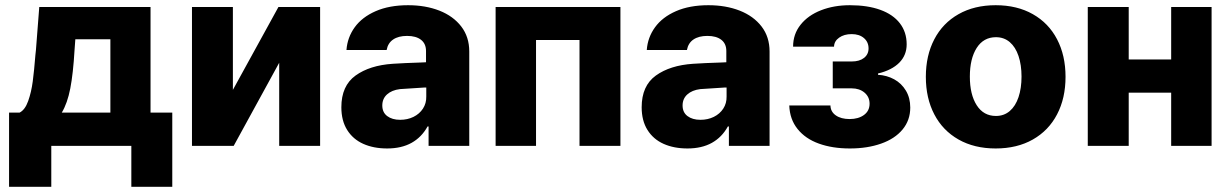

<svg xmlns="http://www.w3.org/2000/svg" viewBox="-20 -557 4694 733"><path d="M14.6 -127H54.7Q75.7 -137.7 87.6 -171.4Q99.6 -205.1 105 -246.1Q110.4 -287.1 115.2 -347.7L117.2 -366.2L129.9 -530.3H554.7V-127H637.7V156.2H481.4V0H175.8V156.2H14.6ZM401.4 -127V-407.2H267.6L264.6 -366.2Q259.3 -275.9 248.3 -219.2Q237.3 -162.6 215.8 -127Z M1043 -530.3H1202.1V0H1045.9V-317.4L872.1 0H712.9V-530.3H869.1V-213.9Z M1479.5 -313.5Q1523.4 -316.4 1586.9 -318.4Q1594.7 -319.3 1606.4 -319.3V-362.3Q1606.4 -390.1 1587.4 -405Q1568.4 -419.9 1534.2 -419.9Q1501 -419.9 1481 -406.2Q1460.9 -392.6 1456.1 -366.2H1302.7Q1306.2 -414.1 1334.2 -452.9Q1362.3 -491.7 1414.3 -514.4Q1466.3 -537.1 1538.1 -537.1Q1604.5 -537.1 1657.5 -516.4Q1710.4 -495.6 1741 -455.8Q1771.5 -416 1771.5 -360.4V0H1616.2V-74.2H1612.3Q1589.8 -33.2 1551.3 -11.7Q1512.7 9.8 1458 9.8Q1406.2 9.8 1366.9 -7.8Q1327.6 -25.4 1305.4 -60.8Q1283.2 -96.2 1283.2 -147.5Q1283.2 -229.5 1337.4 -268.6Q1391.6 -307.6 1479.5 -313.5ZM1507.8 -99.6Q1535.6 -99.6 1558.6 -110.8Q1581.5 -122.1 1594.7 -142.3Q1607.9 -162.6 1607.4 -188.5V-222.7H1597.7L1506.8 -216.8Q1475.6 -212.9 1457.5 -196.5Q1439.5 -180.2 1439.5 -154.3Q1439.5 -127.9 1458.3 -113.8Q1477.1 -99.6 1507.8 -99.6Z M1872.1 -530.3H2348.6V0H2192.4V-404.3H2026.4V0H1872.1Z M2626 -313.5Q2669.9 -316.4 2733.4 -318.4Q2741.2 -319.3 2752.9 -319.3V-362.3Q2752.9 -390.1 2733.9 -405Q2714.8 -419.9 2680.7 -419.9Q2647.5 -419.9 2627.4 -406.2Q2607.4 -392.6 2602.5 -366.2H2449.2Q2452.6 -414.1 2480.7 -452.9Q2508.8 -491.7 2560.8 -514.4Q2612.8 -537.1 2684.6 -537.1Q2751 -537.1 2804 -516.4Q2856.9 -495.6 2887.5 -455.8Q2918 -416 2918 -360.4V0H2762.7V-74.2H2758.8Q2736.3 -33.2 2697.8 -11.7Q2659.2 9.8 2604.5 9.8Q2552.7 9.8 2513.4 -7.8Q2474.1 -25.4 2451.9 -60.8Q2429.7 -96.2 2429.7 -147.5Q2429.7 -229.5 2483.9 -268.6Q2538.1 -307.6 2626 -313.5ZM2654.3 -99.6Q2682.1 -99.6 2705.1 -110.8Q2728 -122.1 2741.2 -142.3Q2754.4 -162.6 2753.9 -188.5V-222.7H2744.1L2653.3 -216.8Q2622.1 -212.9 2604 -196.5Q2585.9 -180.2 2585.9 -154.3Q2585.9 -127.9 2604.7 -113.8Q2623.5 -99.6 2654.3 -99.6Z M3223.6 -102.5Q3257.3 -102.5 3278.6 -118.2Q3299.8 -133.8 3299.8 -161.1Q3299.8 -187 3280.5 -203.4Q3261.2 -219.7 3231.4 -219.7H3159.2V-322.3H3231.4Q3261.2 -322.3 3278.6 -335.9Q3295.9 -349.6 3295.9 -372.1Q3295.9 -396.5 3278.3 -411.6Q3260.7 -426.8 3231.4 -426.8Q3202.6 -426.8 3183.6 -413.3Q3164.6 -399.9 3164.1 -378.9H3007.8Q3007.8 -426.8 3036.4 -462.6Q3064.9 -498.5 3114.3 -517.8Q3163.6 -537.1 3224.6 -537.1Q3292 -537.1 3340.6 -519.5Q3389.2 -502 3415.3 -468.3Q3441.4 -434.6 3441.4 -387.7Q3441.4 -346.2 3413.1 -317.6Q3384.8 -289.1 3332 -276.4V-271.5Q3365.7 -269.5 3393.8 -254.2Q3421.9 -238.8 3438.5 -210.9Q3455.1 -183.1 3455.1 -146.5Q3455.1 -98.1 3425.8 -62.7Q3396.5 -27.3 3344 -8.8Q3291.5 9.8 3224.6 9.8Q3157.7 9.8 3106.2 -8.8Q3054.7 -27.3 3024.9 -64.5Q2995.1 -101.6 2993.2 -154.3H3150.4Q3150.9 -130.4 3170.9 -116.5Q3190.9 -102.5 3223.6 -102.5Z M3514.6 -263.7Q3514.6 -345.2 3546.9 -407Q3579.1 -468.8 3639.4 -502.9Q3699.7 -537.1 3781.2 -537.1Q3862.8 -537.1 3923.1 -502.9Q3983.4 -468.8 4015.6 -407Q4047.9 -345.2 4047.9 -263.7Q4047.9 -182.1 4015.6 -120.4Q3983.4 -58.6 3923.1 -24.4Q3862.8 9.8 3781.2 9.8Q3699.7 9.8 3639.4 -24.4Q3579.1 -58.6 3546.9 -120.4Q3514.6 -182.1 3514.6 -263.7ZM3879.9 -264.6Q3879.9 -309.1 3868.4 -343.3Q3856.9 -377.4 3835 -396.2Q3813 -415 3782.2 -415Q3734.9 -415 3708.7 -374Q3682.6 -333 3682.6 -264.6Q3682.6 -196.3 3708.7 -155.3Q3734.9 -114.3 3782.2 -114.3Q3813 -114.3 3835 -133.1Q3856.9 -151.9 3868.4 -186Q3879.9 -220.2 3879.9 -264.6Z M4289.1 -330.1H4451.2V-530.3H4605.5V0H4451.2V-203.1H4289.1V0H4132.8V-530.3H4289.1Z"/></svg>

Font: Pretendard GOV ExtraBold
Style: Regular
Weight: 800
Designer: Base glyphs from Inter by Rasmus Andersson; Hangeul glyphs from Noto Sans CJK(Source Han Sans) by Jang Soo-young and Kan
Foundry: Kil Hyung-jin
Version: Version 1.309